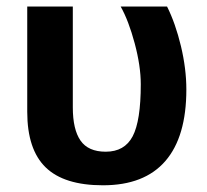

<svg xmlns="http://www.w3.org/2000/svg" viewBox="-20 -548 622 578"><path d="M541 -278.8Q541 -136.2 477.8 -63.2Q414.6 9.8 290 9.8Q172.9 9.8 117.4 -44.2Q62 -98.1 62 -211.4V-528.3H199.2V-224.6Q199.2 -158.2 222.4 -124.8Q245.6 -91.3 298.3 -91.3Q355 -91.3 379.4 -137.7Q403.8 -184.1 403.8 -294.4Q403.8 -349.1 385.5 -417.5Q367.2 -485.8 343.3 -528.3H482.9Q508.3 -477.5 524.7 -409.2Q541 -340.8 541 -278.8Z"/></svg>

Font: Arial
Style: Bold
Weight: 700
Designer: Steve Matteson
Foundry: Ascender Corporation
Version: Version 2.00.3